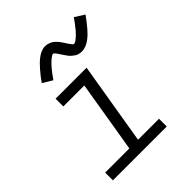

<svg xmlns="http://www.w3.org/2000/svg" viewBox="-208 -887 1016 1016"><g transform="rotate(-45 300.0 -378.5)"><path d="M48 0V-58H229L296 -462H139V-520H371L294 -58H451V0ZM200 -597 146 -630Q158 -648 170 -663Q182 -678 192.5 -690Q203 -702 213 -712Q223 -722 236.5 -732.5Q250 -743 265.5 -749.5Q281 -756 297 -756Q302 -756 307.5 -755Q313 -754 318 -752.5Q323 -751 327.5 -749Q332 -747 336.5 -744.5Q341 -742 344.5 -739Q348 -736 352 -732.5Q356 -729 359.5 -725Q363 -721 366 -717Q369 -713 372 -709Q375 -705 377.5 -701Q380 -697 383 -692.5Q386 -688 389 -683.5Q392 -679 395 -674.5Q398 -670 400.5 -667Q403 -664 406 -660Q409 -656 414 -656Q418 -656 421.5 -658Q425 -660 428.5 -662Q432 -664 435.5 -667Q439 -670 443.5 -674Q448 -678 449.5 -679Q451 -680 453 -682.5Q455 -685 457.5 -687.5Q460 -690 463 -693Q466 -696 468.5 -699Q471 -702 474 -705.5Q477 -709 479.5 -713Q482 -717 485.5 -720.5Q489 -724 492 -728.5Q495 -733 498.5 -737.5Q502 -742 505 -746.5Q508 -751 512 -757L566 -723Q553 -705 541.5 -690Q530 -675 519.5 -663Q509 -651 499 -641Q489 -631 475 -620.5Q461 -610 445.5 -604Q430 -598 415 -598Q404 -598 394 -600.5Q384 -603 375.5 -608.5Q367 -614 359.5 -620.5Q352 -627 346 -635Q340 -643 335 -650.5Q330 -658 323.5 -667.5Q317 -677 312.5 -684Q308 -691 300 -697Q299 -697 298.5 -697.5Q298 -698 297 -698Q294 -698 290 -695.5Q286 -693 283 -691Q280 -689 276 -686Q272 -683 267.5 -679Q263 -675 262 -674Q261 -673 258.5 -670.5Q256 -668 253.5 -665.5Q251 -663 248.5 -660Q246 -657 243 -654Q240 -651 237.5 -647.5Q235 -644 232 -640.5Q229 -637 226 -633Q223 -629 219.5 -624.5Q216 -620 213 -615.5Q210 -611 206.5 -606.5Q203 -602 200 -597Z"/></g></svg>

Font: Iosevka SS04 Lt Ex Obl
Style: Regular
Weight: 300
Width: 7
Italic angle: -9°
Monospace: yes
Designer: Belleve Invis
Foundry: Belleve Invis
Version: Version 19.0.0; ttfautohint (v1.8.4)